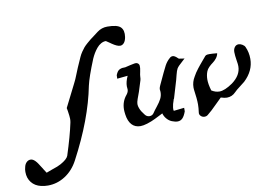

<svg xmlns="http://www.w3.org/2000/svg" viewBox="-327 -982 2059 1467"><g transform="rotate(-10 702.5 -248.5)"><path d="M-62 211.9Q-69.8 201.2 -77.9 187.5Q-85.9 173.8 -89.8 168Q-93.8 162.1 -100.6 151.4Q-107.4 140.6 -111.3 134.5Q-115.2 128.4 -120.8 121.3Q-126.5 114.3 -130.9 109.9Q-148.9 91.8 -166 91.8Q-184.6 91.8 -198.5 106Q-212.4 120.1 -216.8 144Q-221.2 158.7 -221.2 178.2Q-221.2 226.6 -194.6 260Q-168 293.5 -121.1 304.2Q-96.7 310.1 -68.8 310.1Q3.4 310.1 65.7 270Q127.9 230 166 158.2Q321.8 -134.8 371.1 -387.2Q385.7 -452.6 439.9 -585Q449.2 -606 460.4 -624.8Q471.7 -643.6 486.6 -661.6Q501.5 -679.7 520.3 -690.2Q539.1 -700.7 558.1 -700.2Q582.5 -684.1 587.9 -680.2Q598.1 -673.3 598.1 -672.9Q637.2 -646 660.2 -646Q676.8 -646 689.9 -660.6Q703.1 -675.3 708 -705.1Q715.8 -756.8 690.2 -782Q664.6 -807.1 587.9 -807.1Q543.5 -807.1 508.8 -780.8Q503.4 -776.4 478.8 -758.1Q454.1 -739.7 445.8 -733.4Q437.5 -727.1 418 -710Q398.4 -692.9 388.7 -681.2Q378.9 -669.4 366.7 -651.6Q354.5 -633.8 346.2 -615.2Q307.6 -530.3 285.2 -472.2Q281.2 -461.4 277.3 -453.1Q273.4 -444.8 269.5 -436.8Q265.6 -428.7 263.2 -423.8Q232.9 -361.8 174.8 -248L179.2 -224.1Q186 -179.7 186 -162.1Q186 -147 183.1 -133.8Q162.1 -33.2 115.2 111.8Q105.5 138.2 53.2 167Q33.7 178.7 -19 195.8Q-58.1 210.4 -62 211.9Z M1076.7 -477.1Q1079.6 -472.7 1086.2 -470.7Q1092.8 -468.8 1106.7 -467.3Q1120.6 -465.8 1127 -464.8Q1118.2 -456.1 1103 -442.6Q1087.9 -429.2 1077.9 -419.2Q1067.9 -409.2 1061.5 -398.9Q1053.2 -384.3 1044.9 -350.6Q1036.6 -316.9 1035.6 -314L994.6 -176.8Q992.7 -174.8 990.7 -170.9Q990.7 -167 988.8 -163.1Q982.9 -146 980.5 -137.5Q978 -128.9 975.6 -111.8Q973.1 -94.7 976.6 -85L1058.6 -94.2V-66.9Q1045.9 -31.7 1030.3 -15.9Q1014.6 0 992.7 0Q973.1 0 948.7 -9.8Q927.2 -18.1 910.2 -37.6Q893.1 -57.1 886.7 -81.1Q877.9 -76.7 856.7 -65.9Q835.4 -55.2 823.5 -49.3Q811.5 -43.5 793.5 -35.9Q775.4 -28.3 759.8 -23.9Q728 -14.2 706.5 -14.2Q665 -14.2 639.6 -41.5Q614.3 -68.8 606.9 -121.1Q603.5 -146 603.5 -160.2Q603.5 -222.7 642.6 -269Q657.7 -288.1 657.7 -307.1Q657.7 -312.5 656.7 -320.3Q655.8 -328.1 655.8 -332Q655.8 -366.2 675.8 -410.2Q660.2 -409.2 593.8 -401.9Q593.8 -426.3 594.7 -429.2Q601.1 -445.8 609.1 -456.3Q617.2 -466.8 627.9 -470.9Q638.7 -475.1 646.7 -476.1Q654.8 -477.1 668.9 -477.1Q671.4 -477.1 711.2 -487.1Q751 -497.1 761.7 -493.2Q778.3 -486.8 780.3 -470.5Q782.2 -454.1 775.9 -426Q769.5 -397.9 769.5 -384.8Q769.5 -372.6 766.6 -360.8Q734.9 -255.9 720.7 -223.1Q711.9 -197.8 711.9 -184.1Q711.9 -168.5 718.3 -152.1Q724.6 -135.7 731.7 -124.5Q738.8 -113.3 752 -96.2Q766.1 -77.1 787.6 -77.1Q810.5 -77.1 822.8 -97.2Q831.1 -110.4 854.2 -139.2Q877.4 -168 889.6 -191.9Q901.9 -215.8 901.9 -243.2Q901.9 -255.4 899.9 -261.2Q899.4 -265.6 900.4 -271.2Q901.4 -276.9 902.6 -280.5Q903.8 -284.2 906.7 -291Q909.7 -297.9 910.6 -299.8Q957.5 -401.9 976.6 -438Q993.2 -468.3 1017.6 -488.8Q1026.9 -498 1040.5 -498Q1055.7 -498 1076.7 -477.1Z M1347.7 -123Q1376.5 -113.8 1394.5 -113.8Q1434.6 -113.8 1463.4 -144Q1476.6 -158.2 1505.6 -179.7Q1534.7 -201.2 1544.4 -210Q1621.6 -282.7 1621.6 -375Q1621.6 -425.8 1601.6 -469.2Q1596.7 -481.4 1581.1 -490.7Q1565.4 -500 1552.7 -500Q1532.7 -500 1521.2 -484.4Q1509.8 -468.8 1509.8 -446.8Q1509.8 -433.1 1511.5 -418Q1513.2 -402.8 1516.1 -383.1Q1519 -363.3 1520.5 -353Q1521.5 -346.2 1521.5 -335Q1521.5 -265.6 1449.7 -212.9Q1387.7 -169.9 1346.7 -169.9Q1315.9 -169.9 1285.6 -189Q1270.5 -240.2 1270.5 -274.9Q1270.5 -309.1 1281.7 -337.9Q1287.6 -354 1303.2 -369.4Q1318.8 -384.8 1333.7 -395.3Q1348.6 -405.8 1362.3 -423.1Q1376 -440.4 1379.4 -460.9Q1340.8 -464.8 1318.4 -464.8Q1301.3 -464.8 1293.7 -461.2Q1286.1 -457.5 1278.8 -446.8Q1272.9 -439.9 1258.1 -422.4Q1243.2 -404.8 1235.6 -395.5Q1228 -386.2 1216.3 -371.3Q1204.6 -356.4 1195.8 -343Q1187 -329.6 1179.7 -315.9Q1155.8 -277.3 1155.8 -233.9Q1155.8 -222.7 1156.7 -217.8Q1167.5 -144.5 1167.5 -102.1Q1167.5 -75.2 1162.6 -40Q1159.7 -23.9 1171.9 -12Q1184.1 0 1200.7 0Q1216.3 0 1226.6 -8.8Q1243.7 -22 1261 -38.3Q1278.3 -54.7 1305.4 -81.5Q1332.5 -108.4 1347.7 -123Z"/></g></svg>

Font: Sonetni venez Italic
Style: Regular
Weight: 400
Italic angle: -14°
Designer: Alja Herlah
Foundry: Type Salon
Version: Version 1.000;hotconv 1.0.109;makeotfexe 2.5.65596